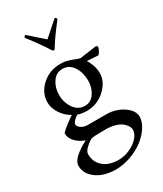

<svg xmlns="http://www.w3.org/2000/svg" viewBox="-217 -742 890 1046"><g transform="rotate(-30 227.5 -219.0)"><path d="M210 -518.6Q203.1 -529.8 196.8 -539.6Q190.4 -549.3 183.3 -559.6Q176.3 -569.8 172.1 -575.7Q168 -581.5 159.4 -593.3Q150.9 -605 147.7 -609.1Q144.5 -613.3 133.1 -628.2Q121.6 -643.1 118.2 -647.5Q118.2 -652.3 121.6 -656.2Q125 -660.2 128.9 -660.2L220.7 -579.1Q274.4 -627 312.5 -660.2Q316.4 -660.2 319.8 -656.2Q323.2 -652.3 323.2 -647.5Q319.8 -643.1 308.3 -628.2Q296.9 -613.3 293.7 -609.1Q290.5 -605 282 -593.3Q273.4 -581.5 269.3 -575.7Q265.1 -569.8 258.1 -559.6Q251 -549.3 244.6 -539.6Q238.3 -529.8 231.4 -518.6Q226.1 -509.8 220.7 -509.8Q215.3 -509.8 210 -518.6ZM210 -399.4Q170.4 -399.4 147.2 -364.7Q124 -330.1 124 -285.2Q124 -237.3 149.7 -200.2Q175.3 -163.1 217.8 -163.1Q255.9 -163.1 278.3 -197Q300.8 -231 300.8 -274.4Q300.8 -324.2 276.6 -361.8Q252.4 -399.4 210 -399.4ZM249 3.9Q167 3.9 158.2 8.8Q136.7 21 118.2 39.1Q99.6 57.1 99.6 74.2Q99.6 123 134.5 153.3Q169.4 183.6 230.5 183.6Q263.7 183.6 298.1 168.9Q332.5 154.3 355.2 129.6Q377.9 105 377.9 79.1Q377.9 67.9 370.6 55.4Q363.3 43 348.6 31Q334 19 307.9 11.5Q281.7 3.9 249 3.9ZM293.9 -65.4Q352.5 -65.4 398.9 -34.4Q445.3 -3.4 445.3 37.1Q445.3 66.9 424.3 99.6Q403.3 132.3 369.4 159.2Q335.4 186 287.8 203.6Q240.2 221.2 191.4 221.7Q149.9 222.2 112.3 209.5Q74.7 196.8 48.6 168.7Q22.5 140.6 22.5 102.5Q22.5 87.4 33.4 71.3Q44.4 55.2 62.3 41.5Q80.1 27.8 95.5 18.3Q110.8 8.8 126 1Q95.2 -8.8 70.6 -32.7Q45.9 -56.6 45.9 -89.8Q57.1 -103 85.2 -124.5Q113.3 -146 129.9 -156.2Q93.8 -176.3 71.3 -210.9Q48.8 -245.6 48.8 -281.2Q48.8 -340.3 96.9 -384.5Q145 -428.7 213.9 -428.7Q225.6 -428.7 236.8 -427.5Q248 -426.3 258.8 -422.9Q270.5 -419.4 275.4 -418Q280.3 -417 291.5 -412.1L302.7 -407.2Q315.4 -402.3 325.2 -400.4L429.7 -415Q439.5 -412.1 439.5 -405.3Q439.5 -398.9 431.6 -384Q423.8 -369.1 417 -365.2L352.5 -369.1Q348.6 -369.1 348.6 -366.2Q355.5 -359.4 365.7 -332.8Q376 -306.2 376 -277.3Q376 -223.6 327.4 -178.7Q278.8 -133.8 210.9 -133.8Q198.7 -133.8 181.2 -136.7Q163.6 -139.6 156.2 -142.6Q141.6 -134.3 130.9 -122.3Q120.1 -110.4 120.1 -99.6Q120.1 -89.8 136.5 -77.6Q152.8 -65.4 178.7 -65.4Z"/></g></svg>

Font: Amiri
Style: Regular
Weight: 400
Designer: Khaled Hosny
Version: Version 000.108